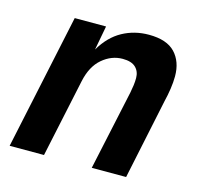

<svg xmlns="http://www.w3.org/2000/svg" viewBox="-85 -641 770 734"><g transform="rotate(15 300.0 -274.0)"><path d="M13 0 127 -536H251L233 -440Q266 -496 313.5 -522Q361 -548 418 -548Q489 -548 522 -513Q555 -478 555 -420Q555 -397 551 -370Q547 -343 541 -319L474 0H338L406 -316Q409 -331 411 -346Q413 -361 413 -375Q413 -401 396.5 -417Q380 -433 345 -433Q301 -433 264.5 -402Q228 -371 215 -310L149 0Z"/></g></svg>

Font: Geist Mono
Style: Bold Italic
Weight: 700
Italic angle: -12°
Monospace: yes
Designer: Basement.studio, Andrés Briganti, Mateo Zaragoza
Foundry: Basement.studio, Vercel, Andrés Briganti, Guido Ferreyra, Mateo Zaragoza
Version: Version 1.500; ttfautohint (v1.8.4.7-5d5b)